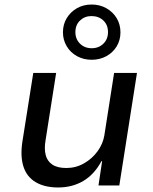

<svg xmlns="http://www.w3.org/2000/svg" viewBox="-20 -819 676 848"><path d="M237 9Q177 9 137.5 -14.5Q98 -38 83.5 -83.5Q69 -129 79 -194L127 -497H228L181 -198Q175 -163 181.5 -135.5Q188 -108 210.5 -92.5Q233 -77 273 -77Q315 -77 351 -97.5Q387 -118 411 -151Q435 -184 441 -222L484 -497H585L507 0H415L431 -107H428Q396 -48 347.5 -19.5Q299 9 237 9ZM385 -555Q349 -555 320 -571Q291 -587 274.5 -615Q258 -643 258 -676Q258 -711 274.5 -738.5Q291 -766 319.5 -782.5Q348 -799 385 -799Q421 -799 450 -782.5Q479 -766 495.5 -738.5Q512 -711 512 -676Q512 -642 495.5 -614.5Q479 -587 450 -571Q421 -555 385 -555ZM385 -606Q416 -606 436.5 -626Q457 -646 457 -677Q457 -709 436.5 -728.5Q416 -748 384 -748Q354 -748 333.5 -728.5Q313 -709 313 -677Q313 -646 333.5 -626Q354 -606 385 -606Z"/></svg>

Font: Nunito Sans 7pt Medium
Style: Italic
Weight: 500
Italic angle: -9°
Designer: Vernon Adams
Foundry: Vernon Adams
Version: Version 3.101;gftools[0.9.27]